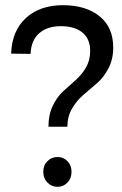

<svg xmlns="http://www.w3.org/2000/svg" viewBox="-20 -712 472 741"><path d="M23 -505Q26 -593 80 -642.5Q134 -692 223 -692Q311 -692 364 -649.5Q417 -607 417 -528Q417 -484 399 -449Q381 -414 354.5 -391Q328 -368 302 -346Q276 -324 258 -293Q240 -262 240 -223H167Q167 -269 183.5 -303.5Q200 -338 224 -360Q248 -382 271.5 -402.5Q295 -423 311.5 -451Q328 -479 328 -515Q328 -562 298 -586.5Q268 -611 215 -611Q162 -611 131 -583.5Q100 -556 98 -504ZM163 -90Q179 -106 202 -106Q225 -106 240.5 -90Q256 -74 256 -49Q256 -24 240.5 -7.5Q225 9 202 9Q179 9 163 -7.5Q147 -24 147 -49Q147 -74 163 -90Z"/></svg>

Font: Montserrat arm
Style: Regular
Weight: 400
Designer: Julieta Ulanovsky
Foundry: Julieta Ulanovsky
Version: Version 6.000;PS 006.000;hotconv 1.0.88;makeotf.lib2.5.64775